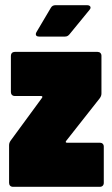

<svg xmlns="http://www.w3.org/2000/svg" viewBox="-20 -720 433 740"><path d="M131 -579H230C238 -579 243 -582 248 -588L325 -682C328 -685 329 -688 329 -691C329 -696 324 -700 316 -700H194C186 -700 180 -697 176 -690L121 -597C119 -594 118 -591 118 -588C118 -582 123 -579 131 -579ZM30 0H365C374 0 380 -6 380 -15V-155C380 -164 374 -170 365 -170H238C233 -170 232 -173 235 -177L365 -342C369 -348 371 -353 371 -360V-505C371 -514 365 -520 356 -520H37C28 -520 22 -514 22 -505V-365C22 -356 28 -350 37 -350H138C143 -350 145 -347 142 -343L21 -178C17 -172 15 -167 15 -160V-15C15 -6 21 0 30 0Z"/></svg>

Font: Barlow Condensed Black
Style: Regular
Weight: 900
Width: 3
Designer: Jeremy Tribby
Foundry: Tribby Type
Version: Version 1.422;hotconv 1.0.109;makeotfexe 2.5.65596